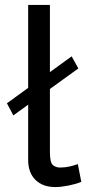

<svg xmlns="http://www.w3.org/2000/svg" viewBox="-20 -750 349 777"><path d="M34 -283 8 -332 270 -522 297 -473ZM94 -730H182V-135Q182 -92 194 -82Q206 -72 223 -72Q244 -72 263 -76.5Q282 -81 295 -86L309 -14Q287 -5 257 1Q227 7 204 7Q153 7 123.5 -22Q94 -51 94 -103Z"/></svg>

Font: YasnoRaleway Medium
Style: Regular
Weight: 500
Designer: Matt McInerney, Pablo Impallari, Rodrigo Fuenzalida
Foundry: Matt McInerney, Pablo Impallari, Rodrigo Fuenzalida
Version: Version 4.026